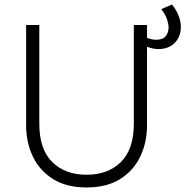

<svg xmlns="http://www.w3.org/2000/svg" viewBox="-20 -810 816 845"><path d="M361 15Q272 15 213 -22.2Q154 -59.5 124.5 -121.5Q95 -183.5 95 -258V-700H153V-266Q153 -153 209.8 -97Q266.5 -41 361 -41Q455.5 -41 512.2 -97Q569 -153 569 -266V-700H627V-258Q627 -183.5 597.5 -121.5Q568 -59.5 509 -22.2Q450 15 361 15ZM677 -594Q653 -594 625 -604.8Q597 -615.5 573 -628V-665Q596.5 -654 622.8 -644.5Q649 -635 667 -635Q696.5 -635 709.2 -650.5Q722 -666 722 -690Q722 -703 715.5 -723.8Q709 -744.5 690 -770L737 -790Q756.5 -766 766.2 -740.2Q776 -714.5 776 -691Q776 -665 764.8 -643Q753.5 -621 731.5 -607.5Q709.5 -594 677 -594Z"/></svg>

Font: Geologica Thin
Style: Regular
Weight: 100
Version: Version 1.010;gftools[0.9.28]